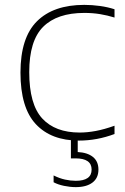

<svg xmlns="http://www.w3.org/2000/svg" viewBox="-20 -568 515 788"><path d="M304 9Q190 9 127 -58.5Q64 -126 64 -270Q64 -413.5 131.8 -480.8Q199.5 -548 326 -548Q357.5 -548 390 -543.5Q422.5 -539 450 -530V-496Q421 -505 390.8 -510Q360.5 -515 326 -515Q214.5 -515 157.2 -458Q100 -401 100 -272Q100 -140 153.2 -82Q206.5 -24 307 -24Q338 -24 373 -30.5Q408 -37 450 -52V-18Q378 9 304 9ZM291 200Q268 200 242.8 194.8Q217.5 189.5 200 180V152Q224 164 246.8 169Q269.5 174 291 174Q356 174 356 128Q356 82 290 82H271V-10H299V56Q339 58 361.5 76.2Q384 94.5 384 128Q384 163 359.2 181.5Q334.5 200 291 200Z"/></svg>

Font: Encode Sans Expanded Expanded Thin
Style: Regular
Weight: 100
Width: 7
Designer: Multiple Designers
Foundry: Impallari Type
Version: Version 3.000; ttfautohint (v1.8.3) -l 8 -r 50 -G 200 -x 14 